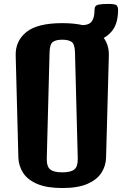

<svg xmlns="http://www.w3.org/2000/svg" viewBox="-20 -948 632 974"><path d="M295.9 5.9Q217.3 5.9 168.5 -15.1Q119.6 -36.1 97.2 -71.3Q74.7 -106.4 73.2 -148.9L59.6 -666.5Q57.6 -739.7 113.5 -785.2Q169.4 -830.6 295.9 -830.6Q422.4 -830.6 478.3 -785.2Q534.2 -739.7 532.2 -666.5L518.1 -148.9Q517.1 -106.4 494.4 -71.3Q471.7 -36.1 423.3 -15.1Q375 5.9 295.9 5.9ZM295.9 -73.7Q339.4 -73.7 357.4 -88.6Q375.5 -103.5 374.5 -144.5L360.4 -681.6Q359.4 -724.6 343.3 -735.6Q327.1 -746.6 295.9 -746.6Q264.6 -746.6 248.5 -735.6Q232.4 -724.6 231.4 -681.6L217.3 -144.5Q216.3 -103.5 234.6 -88.6Q252.9 -73.7 295.9 -73.7ZM395 -820.3Q431.2 -820.3 445.3 -839.1Q459.5 -857.9 459.5 -897.9Q459.5 -919.9 478 -924.1Q496.6 -928.2 529.8 -928.2Q567.4 -928.2 573.2 -919.2Q579.1 -910.2 579.1 -900.4Q579.1 -833.5 552.7 -796.9Q526.4 -760.3 484.1 -746.1Q441.9 -731.9 395 -731.9L387.7 -795.9Z"/></svg>

Font: Denk One
Style: Regular
Weight: 400
Designer: Irina Smirnova, Eben Sorkin
Foundry: Sorkin Type Co.f
Version: Version 1.004; ttfautohint (v1.8.4.7-5d5b);gftools[0.9.23]